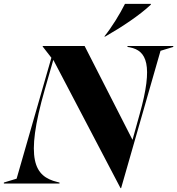

<svg xmlns="http://www.w3.org/2000/svg" viewBox="-75 -950 917 994"><path d="M-55 0H233V-5L221 -8C104 -37 52 -121 157 -487L201 -640L549 24H552L756 -687L822 -707V-712H585V-707L597 -705C684 -688 720 -615 648 -359L611 -226L363 -712H146V-709L191 -651L11 -25L-55 -5ZM465 -761H470C556 -810 649 -872 706 -926V-930H572C545 -876 503 -808 465 -761Z"/></svg>

Font: Nyght Serif Bold Italic
Style: Regular
Weight: 700
Italic angle: -16°
Designer: Maksym Kobuzan
Version: Version 0.410;Glyphs 3.1.2 (3151)